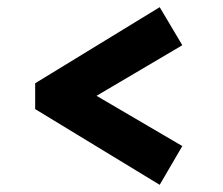

<svg xmlns="http://www.w3.org/2000/svg" viewBox="-20 -552 622 535"><path d="M425 -37 78 -248V-320L425 -532L488 -426L249 -285L488 -145Z"/></svg>

Font: Literata ExtraBold
Style: Regular
Weight: 800
Designer: Latin by Veronika Burian and Jose Scaglione. Greek by Irene Vlachou. Cyrillic by Vera Evstafieva.
Foundry: TypeTogether
Version: Version 3.103;gftools[0.9.29]